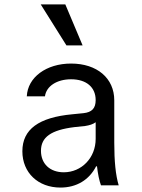

<svg xmlns="http://www.w3.org/2000/svg" viewBox="-20 -837 640 867"><path d="M412 -385C412 -348 395 -330 357 -326L307 -321C155 -307 81 -253 81 -154C81 -57 152 10 253 10C326 10 383 -25 414 -86H418C422 -51 428 -22 436 0H516C502 -47 496 -109 496 -193V-384C496 -484 418 -550 301 -550C189 -550 105 -488 101 -402H183C189 -448 237 -479 301 -479C370 -479 412 -443 412 -385ZM412 -285V-210C412 -124 348 -59 268 -59C206 -59 165 -97 165 -156C165 -218 211 -250 316 -263L364 -268C384 -271 400 -276 412 -285ZM353 -632 275 -817H164L280 -632Z"/></svg>

Font: CommitMono
Style: 400Regular
Weight: 400
Monospace: yes
Designer: Eigil Nikolajsen
Foundry: Eigil Nikolajsen
Version: Version 1.143